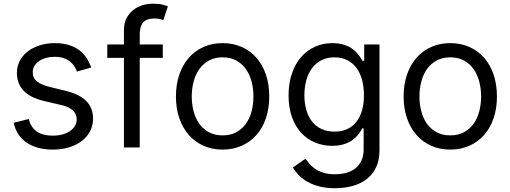

<svg xmlns="http://www.w3.org/2000/svg" viewBox="-20 -781 2703 1017"><path d="M387.8 -402Q382.5 -416.2 373.6 -430Q364.7 -443.9 350.9 -455.1Q337 -466.3 317.1 -473.2Q297.2 -480.1 269.9 -480.1Q245 -480.1 223.5 -474.1Q202.1 -468 186.6 -457.2Q171.2 -446.4 162.3 -431.6Q153.4 -416.9 153.4 -399.1Q153.4 -383.5 158.9 -371.3Q164.4 -359 176 -349.6Q187.5 -340.2 205.3 -332.9Q223 -325.6 247.2 -319.6L328.1 -299.7Q401.3 -282 437.1 -245.6Q473 -209.2 473 -152Q473 -116.8 457.6 -86.8Q442.1 -56.8 414.1 -35Q386 -13.1 346.8 -0.9Q307.5 11.4 259.9 11.4Q218 11.4 183.2 2.1Q148.4 -7.1 121.8 -25Q95.2 -43 77.6 -69.4Q60 -95.9 52.6 -130.7L132.1 -150.6Q143.5 -106.2 175.1 -84.3Q206.7 -62.5 258.5 -62.5Q288 -62.5 311.6 -69.2Q335.2 -76 351.7 -87.5Q368.3 -99.1 377.3 -114.7Q386.4 -130.3 386.4 -147.7Q386.4 -176.1 366.7 -195.5Q346.9 -214.8 305.4 -224.4L214.5 -245.7Q139.6 -263.5 104.6 -301Q69.6 -338.4 69.6 -394.9Q69.6 -429.7 84.7 -458.6Q99.8 -487.6 126.6 -508.3Q153.4 -529.1 190.2 -540.8Q226.9 -552.6 269.9 -552.6Q310.4 -552.6 342 -543.3Q373.6 -534.1 397.2 -517Q420.8 -500 437 -476.2Q453.1 -452.4 463.1 -423.3Z M842.3 -474.4H720.2V0H636.4V-474.4H548.3V-545.5H636.4V-620.7Q636.4 -655.9 649.3 -682.4Q662.3 -708.8 683.8 -726.4Q705.3 -744 733 -752.7Q760.7 -761.4 789.8 -761.4Q821 -761.4 840.4 -756.4Q859.7 -751.4 869.3 -747.2L845.2 -674.7Q838.8 -676.8 827.6 -680Q816.4 -683.2 798.3 -683.2Q756.7 -683.2 738.5 -662.3Q720.2 -641.3 720.2 -600.9V-545.5H842.3Z M1159.1 11.4Q1103.7 11.4 1058.2 -8.9Q1012.8 -29.1 980.3 -65.9Q947.8 -102.6 929.9 -154.7Q911.9 -206.7 911.9 -269.9Q911.9 -333.8 929.9 -386Q947.8 -438.2 980.3 -475.1Q1012.8 -512.1 1058.2 -532.3Q1103.7 -552.6 1159.1 -552.6Q1214.5 -552.6 1260.1 -532.3Q1305.8 -512.1 1338.2 -475.1Q1370.7 -438.2 1388.5 -386Q1406.2 -333.8 1406.2 -269.9Q1406.2 -206.7 1388.5 -154.7Q1370.7 -102.6 1338.2 -65.9Q1305.8 -29.1 1260.1 -8.9Q1214.5 11.4 1159.1 11.4ZM1159.1 -63.9Q1201.3 -63.9 1232.1 -80.8Q1262.8 -97.7 1282.8 -125.9Q1302.9 -154.1 1312.7 -191.6Q1322.4 -229 1322.4 -269.9Q1322.4 -311.1 1312.7 -348.5Q1302.9 -386 1282.8 -414.6Q1262.8 -443.2 1232.1 -460.2Q1201.3 -477.3 1159.1 -477.3Q1117.2 -477.3 1086.3 -460.2Q1055.4 -443.2 1035.3 -414.6Q1015.3 -386 1005.5 -348.5Q995.7 -311.1 995.7 -269.9Q995.7 -229 1005.5 -191.6Q1015.3 -154.1 1035.3 -125.9Q1055.4 -97.7 1086.3 -80.8Q1117.2 -63.9 1159.1 -63.9Z M1754.3 215.9Q1708.5 215.9 1672.8 206.9Q1637.1 197.8 1609.9 182.7Q1582.7 167.6 1563.4 147.7Q1544 127.8 1531.2 106.5L1598 59.7Q1606.5 71 1618.1 85.2Q1629.6 99.4 1647.4 112Q1665.1 124.6 1691.1 133.3Q1717 142 1754.3 142Q1787.3 142 1815.2 134.2Q1843 126.4 1863.3 110.1Q1883.5 93.8 1894.9 68.9Q1906.2 44 1906.2 9.9V-100.9H1899.1Q1894.5 -93.4 1888.3 -83.6Q1882.1 -73.9 1873.4 -63.6Q1864.7 -53.3 1852.6 -43.5Q1840.6 -33.7 1824.4 -25.9Q1808.2 -18.1 1787.5 -13.3Q1766.7 -8.5 1740.1 -8.5Q1690.7 -8.5 1648.3 -26.3Q1605.8 -44 1574.8 -78.1Q1543.7 -112.2 1526.1 -161.9Q1508.5 -211.6 1508.5 -275.6Q1508.5 -338.4 1525.6 -389.6Q1542.6 -440.7 1573.3 -476.9Q1604 -513.1 1647 -532.8Q1690 -552.6 1741.5 -552.6Q1768.1 -552.6 1788.9 -547.6Q1809.7 -542.6 1825.8 -534.6Q1842 -526.6 1854 -516.3Q1866.1 -506 1874.8 -495.7Q1883.5 -485.4 1889.7 -475.7Q1896 -465.9 1900.6 -458.8H1909.1V-545.5H1990.1V15.6Q1990.1 68.5 1971.6 106.4Q1953.1 144.2 1921.2 168.5Q1889.2 192.8 1846.2 204.4Q1803.3 215.9 1754.3 215.9ZM1751.4 -83.8Q1789.4 -83.8 1818.5 -96.9Q1847.7 -110.1 1867.4 -135.1Q1887.1 -160.2 1897.4 -196Q1907.7 -231.9 1907.7 -277Q1907.7 -321.4 1897.7 -358.1Q1887.8 -394.9 1868.1 -421.3Q1848.4 -447.8 1819.1 -462.5Q1789.8 -477.3 1751.4 -477.3Q1711.6 -477.3 1681.6 -461.6Q1651.6 -446 1631.9 -418.9Q1612.2 -391.7 1602.3 -355.1Q1592.3 -318.5 1592.3 -277Q1592.3 -234.4 1602.5 -198.9Q1612.6 -163.4 1632.5 -137.8Q1652.3 -112.2 1682.2 -98Q1712 -83.8 1751.4 -83.8Z M2365.1 11.4Q2309.7 11.4 2264.2 -8.9Q2218.8 -29.1 2186.3 -65.9Q2153.8 -102.6 2135.8 -154.7Q2117.9 -206.7 2117.9 -269.9Q2117.9 -333.8 2135.8 -386Q2153.8 -438.2 2186.3 -475.1Q2218.8 -512.1 2264.2 -532.3Q2309.7 -552.6 2365.1 -552.6Q2420.5 -552.6 2466.1 -532.3Q2511.7 -512.1 2544.2 -475.1Q2576.7 -438.2 2594.5 -386Q2612.2 -333.8 2612.2 -269.9Q2612.2 -206.7 2594.5 -154.7Q2576.7 -102.6 2544.2 -65.9Q2511.7 -29.1 2466.1 -8.9Q2420.5 11.4 2365.1 11.4ZM2365.1 -63.9Q2407.3 -63.9 2438 -80.8Q2468.8 -97.7 2488.8 -125.9Q2508.9 -154.1 2518.6 -191.6Q2528.4 -229 2528.4 -269.9Q2528.4 -311.1 2518.6 -348.5Q2508.9 -386 2488.8 -414.6Q2468.8 -443.2 2438 -460.2Q2407.3 -477.3 2365.1 -477.3Q2323.2 -477.3 2292.3 -460.2Q2261.4 -443.2 2241.3 -414.6Q2221.2 -386 2211.5 -348.5Q2201.7 -311.1 2201.7 -269.9Q2201.7 -229 2211.5 -191.6Q2221.2 -154.1 2241.3 -125.9Q2261.4 -97.7 2292.3 -80.8Q2323.2 -63.9 2365.1 -63.9Z"/></svg>

Font: Fast_Sans-Dotted
Style: Regular
Weight: 400
Version: Version 3.018